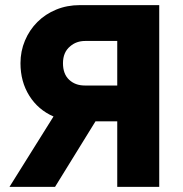

<svg xmlns="http://www.w3.org/2000/svg" viewBox="-20 -730 714 750"><path d="M602 -710H292Q242 -710 199.5 -692.5Q157 -675 126 -644Q95 -613 77.5 -571.5Q60 -530 60 -483Q60 -411 94.5 -356Q129 -301 189 -275L17 0H195L353 -256H438V0H602ZM311 -396Q274 -396 250 -418.5Q226 -441 226 -483Q226 -526 254 -549Q278 -570 313 -570H438V-396Z"/></svg>

Font: RT Raleway ExtraBold
Style: Regular
Weight: 400
Designer: Matt McInerney, Pablo Impallari, Rodrigo Fuenzalida — Edited by Milan Moffatt in April 2016
Foundry: Matt McInerney, Pablo Impallari, Rodrigo Fuenzalida — Edited by Milan Moffatt in April 2016
Version: Version 3.001